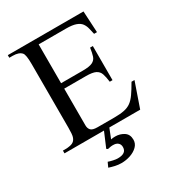

<svg xmlns="http://www.w3.org/2000/svg" viewBox="-206 -783 1023 1121"><g transform="rotate(-30 305.5 -223.0)"><path d="M287.1 0H21V-18.6H43.9Q52.2 -18.6 69.3 -21.7Q86.4 -24.9 96.2 -33.7Q106 -42.5 110.8 -58.1Q115.7 -73.7 115.7 -117.7V-547.4Q115.7 -610.8 103 -624.5Q85.4 -644.5 43.9 -644.5H21V-662.1H531.2L539.1 -518.1H519.5Q514.6 -539.6 510 -558.8Q505.4 -578.1 494.4 -593.5Q483.4 -608.9 459.5 -617.7Q435.5 -626.5 392.1 -626.5H208.5V-364.7H354.5Q399.4 -364.7 419.9 -374.5Q440.4 -384.3 447.5 -405.5Q454.6 -426.8 459 -460H477.5V-230H459Q454.6 -264.6 447.3 -286.1Q439.9 -307.6 419.4 -317.9Q398.9 -328.1 354.5 -328.1H208.5V-80.1Q208.5 -60.5 219.5 -48.1Q230.5 -35.6 264.6 -35.6H376.5Q417 -35.6 443.8 -41Q470.7 -46.4 490 -60.3Q509.3 -74.2 527.3 -99.9Q545.4 -125.5 568.8 -166.5H588.9L531.2 0H323.2L297.4 65.4Q310.5 62.5 326.2 62.5Q358.4 62.5 384 79.1Q409.7 95.7 409.7 131.8Q409.7 158.2 390.6 177Q371.6 195.8 342.3 205.8Q313 215.8 281.2 215.8Q260.7 215.8 239.7 211.2Q218.8 206.5 200.2 200.2L214.8 168.5Q227.5 173.3 245.8 177.2Q264.2 181.2 276.4 181.2Q335 181.2 335 138.7Q335 121.6 325 111.6Q314.9 101.6 298.3 100.1Q286.6 99.1 274.9 100.6Q263.2 102.1 253.4 105L245.1 99.1Z"/></g></svg>

Font: BabelStone Roman
Style: Regular
Weight: 400
Designer: Walt Agee, Victor Gaultney, Peter Martin, Debbi Hosken, Becca Hirsbrunner (SIL); Andrew West (BabelStone)
Foundry: BabelStone
Version: Version 16.000